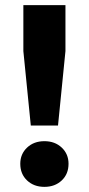

<svg xmlns="http://www.w3.org/2000/svg" viewBox="-20 -720 346 748"><path d="M100 -231 71 -521V-700H235V-521L206 -231ZM153 8Q112 8 85.5 -17Q59 -42 59 -82Q59 -120 85.5 -145Q112 -170 153 -170Q194 -170 220.5 -145Q247 -120 247 -82Q247 -42 220.5 -17Q194 8 153 8Z"/></svg>

Font: REM Medium SemiBold
Style: Regular
Weight: 600
Version: Version 1.005;gftools[0.9.28]